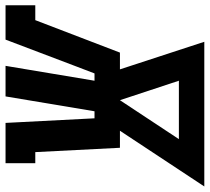

<svg xmlns="http://www.w3.org/2000/svg" viewBox="-90 -722 775 710"><g transform="rotate(90 298.0 -367.5)"><path d="M-37 0V-110H18L138 -423H200L98 -735H633L427 -423H490L506 -110H547V0H398L381 -329H355L300 0H187L242 -329H215L189 -261L90 0ZM314 -423 458 -641H242Z"/></g></svg>

Font: Iosevka Curly Slab XBdEx
Style: Italic
Weight: 800
Width: 7
Italic angle: -9°
Monospace: yes
Designer: Belleve Invis
Foundry: Belleve Invis
Version: Version 11.1.0; ttfautohint (v1.8.3)